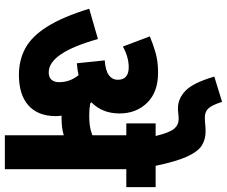

<svg xmlns="http://www.w3.org/2000/svg" viewBox="-92 -844 936 792"><g transform="rotate(90 376.0 -448.0)"><path d="M459 -210Q459 -137 415 -97.5Q371 -58 289 -58Q228 -58 179 -84.5Q130 -111 90 -174.5Q50 -238 16 -348L141 -384Q198 -181 278 -181Q299 -181 309 -192.5Q319 -204 319 -223Q319 -247 311.5 -267Q304 -287 290 -304Q267 -299 241 -297L229 -412Q271 -415 290 -429Q309 -443 309 -466Q309 -511 257 -511Q216 -511 172 -487L130 -598Q163 -612 198.5 -622Q234 -632 280 -632Q360 -632 404 -587Q448 -542 448 -473Q448 -402 402 -357Q404 -355 407 -352Q431 -348 457 -348Q479 -348 498 -350.5Q517 -353 538 -361V-501H489V-622H541Q527 -680 511 -698.5Q495 -717 471 -717Q461 -717 448.5 -715.5Q436 -714 427 -714Q386 -714 353.5 -746Q321 -778 296 -864L400 -896Q413 -856 426.5 -840.5Q440 -825 465 -825Q479 -825 492.5 -826.5Q506 -828 524 -828Q555 -828 580 -812.5Q605 -797 625.5 -752.5Q646 -708 664 -622H752V-501H678V0H538V-243Q521 -238 504 -236Q487 -234 470 -234Q464 -234 457 -234Q459 -222 459 -210Z"/></g></svg>

Font: Noto Sans Condensed ExtraBold
Style: Regular
Weight: 800
Width: 3
Designer: Monotype Design Team
Foundry: Monotype Imaging Inc.
Version: Version 2.013; ttfautohint (v1.8.4.7-5d5b)